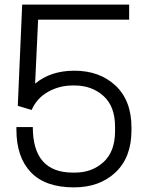

<svg xmlns="http://www.w3.org/2000/svg" viewBox="-20 -800 640 831"><path d="M51 -250H122Q122 -53 295 -53H305Q378 -53 428 -98.5Q478 -144 478 -233V-251Q478 -340 427.5 -385Q377 -430 303 -430H294Q237 -430 188 -402.5Q139 -375 117 -324L57 -342L76 -780H539V-715H145L132 -438Q199 -494 302 -494Q411 -494 480 -429.5Q549 -365 549 -248V-236Q549 -119 480 -54Q411 11 300 11Q176 11 113.5 -54.5Q51 -120 51 -239Z"/></svg>

Font: Cooper Hewitt
Style: Book
Weight: 705
Designer: Village Type and Design LLC
Foundry: Cooper Hewitt Smithsonian Design Museum
Version: 1.000; ttfautohint (v1.8.1)